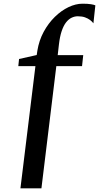

<svg xmlns="http://www.w3.org/2000/svg" viewBox="-20 -844 536 1038"><path d="M182 -570Q191 -625.5 216.2 -672Q241.5 -718.5 276.5 -752.8Q311.5 -787 350.5 -805.5Q389.5 -824 426 -824Q455 -824 471.8 -821.2Q488.5 -818.5 495.5 -815L485 -718Q478 -727.5 466.8 -736Q455.5 -744.5 439.5 -750.2Q423.5 -756 400.5 -756Q383.5 -756 367.2 -748.2Q351 -740.5 337.2 -723Q323.5 -705.5 313.5 -676Q303.5 -646.5 298.5 -603L292 -546H430L423.5 -486.5H284.5L204 174H90.5L171.5 -486.5H79L83 -525L178.5 -546.5Z"/></svg>

Font: Merriweather 72pt SemiBold
Style: Italic
Weight: 600
Italic angle: -7.8°
Version: Version 2.101